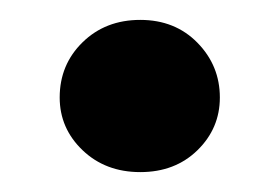

<svg xmlns="http://www.w3.org/2000/svg" viewBox="-20 -438 281 193"><path d="M40 -340Q40 -373 63 -395.5Q86 -418 121 -418Q156 -418 178.5 -395Q201 -372 201 -340Q201 -309 178.5 -287Q156 -265 121 -265Q86 -265 63 -287Q40 -309 40 -340Z"/></svg>

Font: Kodchasan
Style: Bold
Weight: 700
Designer: Katatrad Aksorn Co.,Ltd.
Foundry: Cadson Demak Co.,Ltd.
Version: Version 1.000; ttfautohint (v1.6)